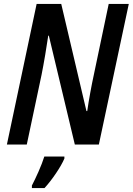

<svg xmlns="http://www.w3.org/2000/svg" viewBox="-20 -734 674 975"><path d="M15 0H116L191 -354C202 -408 218 -503 225 -553H228L360 0H482L634 -714H532L456 -352C445 -302 431 -226 423 -170H419L291 -714H166ZM142 221H206C244 180 290 112 307 71V61H205C192 104 161 172 142 208Z"/></svg>

Font: Noto Sans Display SemiCondensed Medium
Style: Italic
Weight: 500
Width: 4
Italic angle: -12°
Designer: Monotype Design Team
Foundry: Monotype Imaging Inc.
Version: Version 1.900